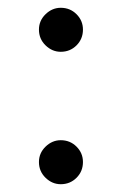

<svg xmlns="http://www.w3.org/2000/svg" viewBox="-20 -468 313 493"><path d="M136 -335Q114 -335 97 -351.5Q80 -368 80 -392Q80 -415 97 -431.5Q114 -448 136 -448Q160 -448 176.5 -431.5Q193 -415 193 -392Q193 -368 176.5 -351.5Q160 -335 136 -335ZM136 5Q114 5 97 -11.5Q80 -28 80 -52Q80 -75 97 -91.5Q114 -108 136 -108Q160 -108 176.5 -91.5Q193 -75 193 -52Q193 -28 176.5 -11.5Q160 5 136 5Z"/></svg>

Font: TikTok Sans 24pt Light
Style: Regular
Weight: 300
Version: Version 4.000